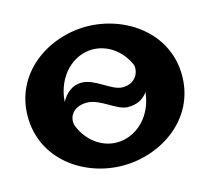

<svg xmlns="http://www.w3.org/2000/svg" viewBox="-107 -856 1107 1012"><g transform="rotate(-15 446.0 -350.0)"><path d="M445 -729C235 -729 25 -586 25 -350C25 -113 235 29 445 29C654 29 867 -113 867 -350C867 -586 654 -729 445 -729ZM445 -604C524 -604 599 -554 636 -470C647 -434 624 -370 549 -370C488 -370 419 -450 344 -450C293 -450 256 -417 233 -374C243 -515 341 -604 445 -604ZM445 -97C365 -97 289 -149 253 -237C236 -282 264 -341 344 -341C418 -341 488 -262 549 -262C599 -262 635 -281 658 -315C644 -180 547 -97 445 -97Z"/></g></svg>

Font: Ouroboros
Style: Regular
Weight: 400
Designer: Ariel Martín Pérez
Foundry: Velvetyne Type Foundry
Version: Version 2.001;hotconv 1.0.109;makeotfexe 2.5.65596